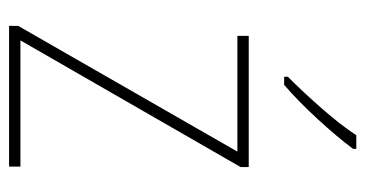

<svg xmlns="http://www.w3.org/2000/svg" viewBox="-211 -594 805 423"><g transform="rotate(90 191.5 -382.5)"><path d="M347 0H37V-20L314 -503H59V-528H348V-510L69 -25H347ZM308 -758Q282 -723 242.5 -680Q203 -637 167 -606H149V-614Q183 -648 219 -689Q255 -730 278 -765H308Z"/></g></svg>

Font: Noto Sans Kannada SemiCondensed Thin
Style: Regular
Weight: 100
Width: 4
Designer: Jelle Bosma - Monotype Design Team
Foundry: Monotype Imaging Inc.
Version: Version 2.005; ttfautohint (v1.8.4.7-5d5b)